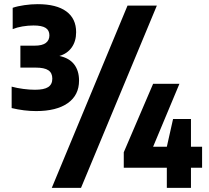

<svg xmlns="http://www.w3.org/2000/svg" viewBox="-20 -835 1003 923"><path d="M360 -447.5Q360 -377.5 305.8 -339.2Q251.5 -301 153.5 -301Q96.5 -301 36 -315.5V-418.5Q61.5 -411.5 92 -407.5Q122.5 -403.5 148 -403.5Q192 -403.5 211.8 -416.5Q231.5 -429.5 231.5 -457Q231.5 -484.5 212.5 -497.2Q193.5 -510 151.5 -510H78V-615.5H147Q183 -615.5 200.2 -628.5Q217.5 -641.5 217.5 -665Q217.5 -689.5 199.2 -701Q181 -712.5 141 -712.5Q115 -712.5 88.2 -708Q61.5 -703.5 41 -695V-797.5Q64 -805.5 97 -810.2Q130 -815 161 -815Q251.5 -815 298.8 -780.2Q346 -745.5 346 -680.5Q346 -637 324.8 -607Q303.5 -577 265.5 -566Q313 -556 336.5 -525.5Q360 -495 360 -447.5ZM229 68 593 -808H734L369.5 68ZM951.5 -129.5V-28.5H898V68H782V-28.5H575V-103L716 -432H842.5L716 -129.5H782L812 -263H898V-129.5Z"/></svg>

Font: Encode Sans Condensed ExtraBold
Style: Regular
Weight: 800
Width: 3
Designer: Multiple Designers
Foundry: Impallari Type
Version: Version 2.000